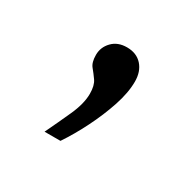

<svg xmlns="http://www.w3.org/2000/svg" viewBox="-60 -123 306 305"><g transform="rotate(30 92.5 29.0)"><path d="M50.3 119.4Q61.5 96.2 72 72.9Q82.6 49.6 82.6 31.3Q82.6 16.2 76.9 8.1Q71.3 0.1 65.6 -6.7Q60 -13.5 60 -27.2Q60 -41.3 70 -51.7Q80 -62.2 97 -62.2Q114.6 -62.2 124.8 -50.9Q134.9 -39.6 134.9 -21.2Q134.9 -0.9 126.6 24.1Q118.2 49.2 105.8 73.9Q93.4 98.7 79.5 119.4Z"/></g></svg>

Font: Alumni Sans SC Thin
Style: Regular
Weight: 100
Designer: Robert E. Leuschke
Foundry: Robert E. Leuschke
Version: Version 1.018